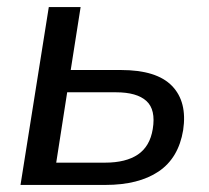

<svg xmlns="http://www.w3.org/2000/svg" viewBox="-20 -523 592 543"><path d="M38 0 118 -503H208L180 -325H322Q423 -325 466.5 -280Q510 -235 498 -155Q485 -76 428.5 -38Q372 0 278 0ZM139 -63H277Q336 -63 370 -86Q404 -109 412 -158Q421 -213 394 -237.5Q367 -262 308 -262H170Z"/></svg>

Font: Mulish Medium
Style: Italic
Weight: 500
Italic angle: -9°
Designer: Vernon Adams
Foundry: Vernon Adams
Version: Version 3.603; ttfautohint (v1.8.3)